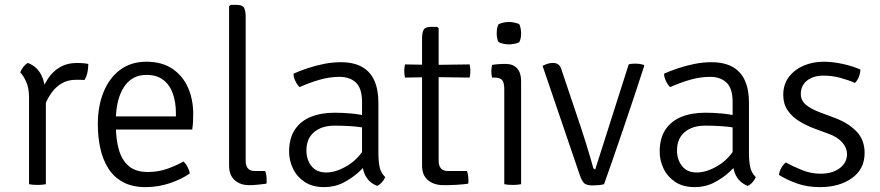

<svg xmlns="http://www.w3.org/2000/svg" viewBox="-20 -755 3609 787"><path d="M342 -493Q342 -476.5 338.5 -458.5Q335 -440.5 326 -427Q318 -428 309.2 -428Q300.5 -428 292 -428Q258 -428 233.5 -413.5Q209 -399 192.8 -376.8Q176.5 -354.5 167 -331Q157.5 -307.5 153 -289L140 -305Q140 -336.5 148.8 -370Q157.5 -403.5 176.5 -432.5Q195.5 -461.5 225.2 -479.2Q255 -497 297 -497Q304.5 -497 316.2 -496.2Q328 -495.5 342 -493ZM63 -458Q66 -468 74.8 -479.5Q83.5 -491 94 -497Q131.5 -483 149 -447.8Q166.5 -412.5 168 -363V0Q154.5 3 134 3Q112.5 3 99 0V-356Q99 -393 87.8 -418.8Q76.5 -444.5 63 -458Z M423 -224V-278H701V-292Q701 -334.5 689 -370Q677 -405.5 650.2 -426.8Q623.5 -448 580 -448Q519.5 -448 487.2 -396.8Q455 -345.5 455 -262V-240Q455 -184.5 467.2 -141.5Q479.5 -98.5 508 -74.2Q536.5 -50 586 -50Q626.5 -50 662.8 -62.2Q699 -74.5 732 -93Q742 -84 749.2 -69.8Q756.5 -55.5 758 -44Q723.5 -20 675.8 -4Q628 12 577 12Q521.5 12 483.8 -8.8Q446 -29.5 423.5 -65.5Q401 -101.5 391 -148Q381 -194.5 381 -246Q381 -320 404.5 -377.8Q428 -435.5 472.5 -468.8Q517 -502 580 -502Q644 -502 686.8 -473Q729.5 -444 750.8 -395.5Q772 -347 772 -288Q772 -270 771.2 -256Q770.5 -242 768 -224Z M1067 -54Q1073 -39 1073 -16Q1073 -12.5 1073 -8.8Q1073 -5 1072 -2Q1058 0 1037 2Q1016 4 1001 4Q965 4 942 -16.5Q919 -37 919 -76V-729L925 -735H950Q974 -735 980.5 -722.8Q987 -710.5 987 -687V-96Q987 -75 996.5 -64.5Q1006 -54 1024 -54Z M1165 -133Q1165 -188 1188.5 -223.5Q1212 -259 1254 -276Q1296 -293 1352 -293Q1383.5 -293 1419.8 -289.8Q1456 -286.5 1488 -278V-228Q1458 -235 1422.2 -237.5Q1386.5 -240 1352 -240Q1299 -240 1267.5 -213.5Q1236 -187 1236 -138Q1236 -100.5 1256.8 -74.2Q1277.5 -48 1317 -48Q1357.5 -48 1404.2 -76Q1451 -104 1483 -161L1495 -95Q1478 -75 1450.8 -50Q1423.5 -25 1387.8 -6.5Q1352 12 1309 12Q1260.5 12 1228.5 -9.5Q1196.5 -31 1180.8 -64.2Q1165 -97.5 1165 -133ZM1559 -29Q1555.5 -19.5 1546.5 -9Q1537.5 1.5 1526 7Q1502.5 -2.5 1489 -18.5Q1475.5 -34.5 1469.8 -55.8Q1464 -77 1464 -103V-336Q1464 -393 1439 -416.5Q1414 -440 1372 -440Q1331 -440 1289.5 -428Q1248 -416 1208 -398Q1198.5 -406.5 1190.8 -422.8Q1183 -439 1183 -453Q1207.5 -464 1239.2 -474.8Q1271 -485.5 1306.5 -492.8Q1342 -500 1377 -500Q1429.5 -500 1463.8 -480.8Q1498 -461.5 1514.5 -424.5Q1531 -387.5 1531 -334V-128Q1531 -96 1535.8 -71.5Q1540.5 -47 1559 -29Z M1710 -597Q1710 -620.5 1716.5 -632.8Q1723 -645 1747 -645H1772L1778 -639V-95Q1778 -77 1786.8 -65.5Q1795.5 -54 1817 -54H1894Q1900 -39 1900 -16Q1900 -12.5 1900 -8.8Q1900 -5 1899 -2Q1876 1 1852.2 2.5Q1828.5 4 1799 4Q1758.5 4 1734.2 -16.5Q1710 -37 1710 -76ZM1905 -491Q1908 -476 1908 -464Q1908 -450.5 1905 -437L1756 -439L1640 -437Q1637 -450.5 1637 -464Q1637 -476 1640 -491L1755 -489Z M2116 0Q2102.5 3 2082 3Q2060.5 3 2047 0V-389Q2047 -417 2038.2 -427Q2029.5 -437 2006 -437H1997Q1994 -450.5 1994 -463Q1994 -470 1994.8 -475.8Q1995.5 -481.5 1997 -489Q2013.5 -491.5 2025.5 -492.2Q2037.5 -493 2045 -493H2053Q2083 -493 2099.5 -474.8Q2116 -456.5 2116 -424ZM2016 -619Q2016 -641 2023 -655Q2030 -659.5 2042.5 -662.2Q2055 -665 2066 -665Q2076 -665 2089.5 -662.2Q2103 -659.5 2109 -655Q2112 -649 2114 -638.5Q2116 -628 2116 -619Q2116 -597 2109 -583Q2104 -578.5 2090 -575.8Q2076 -573 2066 -573Q2055 -573 2042.5 -575.8Q2030 -578.5 2023 -583Q2016 -597 2016 -619Z M2557 -491Q2565.5 -493.5 2572.2 -493.8Q2579 -494 2585 -494Q2595 -494 2603 -492.8Q2611 -491.5 2619 -489L2621 -486Q2602 -426.5 2579.2 -358.5Q2556.5 -290.5 2533.5 -223.2Q2510.5 -156 2490.5 -98Q2470.5 -40 2456 0Q2445 3 2432.2 4Q2419.5 5 2408 5Q2386.5 5 2376 -2.8Q2365.5 -10.5 2355 -42L2204 -485Q2219 -492.5 2228.5 -494.8Q2238 -497 2247 -497Q2259 -497 2267.8 -491.2Q2276.5 -485.5 2281 -471L2362 -230Q2371.5 -201.5 2381.2 -170Q2391 -138.5 2399 -111.5Q2407 -84.5 2411 -69Q2413.5 -61 2420 -61Z M2684 -133Q2684 -188 2707.5 -223.5Q2731 -259 2773 -276Q2815 -293 2871 -293Q2902.5 -293 2938.8 -289.8Q2975 -286.5 3007 -278V-228Q2977 -235 2941.2 -237.5Q2905.5 -240 2871 -240Q2818 -240 2786.5 -213.5Q2755 -187 2755 -138Q2755 -100.5 2775.8 -74.2Q2796.5 -48 2836 -48Q2876.5 -48 2923.2 -76Q2970 -104 3002 -161L3014 -95Q2997 -75 2969.8 -50Q2942.5 -25 2906.8 -6.5Q2871 12 2828 12Q2779.5 12 2747.5 -9.5Q2715.5 -31 2699.8 -64.2Q2684 -97.5 2684 -133ZM3078 -29Q3074.5 -19.5 3065.5 -9Q3056.5 1.5 3045 7Q3021.5 -2.5 3008 -18.5Q2994.5 -34.5 2988.8 -55.8Q2983 -77 2983 -103V-336Q2983 -393 2958 -416.5Q2933 -440 2891 -440Q2850 -440 2808.5 -428Q2767 -416 2727 -398Q2717.5 -406.5 2709.8 -422.8Q2702 -439 2702 -453Q2726.5 -464 2758.2 -474.8Q2790 -485.5 2825.5 -492.8Q2861 -500 2896 -500Q2948.5 -500 2982.8 -480.8Q3017 -461.5 3033.5 -424.5Q3050 -387.5 3050 -334V-128Q3050 -96 3054.8 -71.5Q3059.5 -47 3078 -29Z M3173 -38Q3174 -51 3182.2 -66Q3190.5 -81 3201 -89Q3232 -72 3268.5 -57.5Q3305 -43 3343 -43Q3392 -43 3421.8 -65.5Q3451.5 -88 3452 -123Q3452 -148.5 3432.8 -170.8Q3413.5 -193 3378 -206L3318.5 -228Q3284.5 -240.5 3255.2 -258.8Q3226 -277 3208.2 -303.2Q3190.5 -329.5 3190.5 -366Q3190.5 -408.5 3213.2 -439Q3236 -469.5 3273.8 -485.8Q3311.5 -502 3356.5 -502Q3393.5 -502 3435 -492.8Q3476.5 -483.5 3506.5 -470Q3506.5 -456 3500.8 -440.8Q3495 -425.5 3484.5 -415Q3461.5 -425.5 3427.2 -435.2Q3393 -445 3354.5 -445Q3314 -445 3288.2 -424.8Q3262.5 -404.5 3262.5 -370Q3262.5 -344 3282 -326.8Q3301.5 -309.5 3339.5 -295L3401 -272Q3456.5 -251.5 3490.2 -216.8Q3524 -182 3524 -128Q3524 -62 3472.2 -25Q3420.5 12 3341 12Q3288.5 12 3246.2 -3.2Q3204 -18.5 3173 -38Z"/></svg>

Font: Signika Negative Light Light
Style: Regular
Weight: 300
Version: Version 2.001